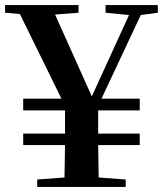

<svg xmlns="http://www.w3.org/2000/svg" viewBox="-25 -733 639 753"><path d="M66 -300H230V-209H66V-164H230L228 -37L121 -29V0H468V-29L362 -37L360 -164H523V-209H360V-300H523V-346H373L527 -674L594 -683V-713H389V-683L481 -674L335 -355L191 -676L283 -683V-713H-5V-683L53 -678L216 -346H66Z"/></svg>

Font: Noto Serif CJK TC
Style: Bold
Weight: 700
Designer: Ryoko NISHIZUKA 西塚涼子 (kana & ideographs); Frank Grießhammer (Latin, Greek & Cyrillic); Wenlong ZHANG 张文龙 (bopomofo); San
Foundry: Adobe
Version: Version 2.001;hotconv 1.1.0;makeotfexe 2.6.0